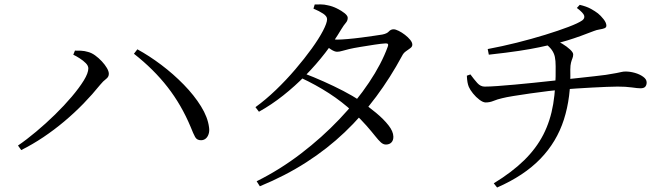

<svg xmlns="http://www.w3.org/2000/svg" viewBox="-20 -797 3040 869"><path d="M61.4 -138.3Q99.8 -164.4 143.7 -201.2Q187.6 -237.9 229.2 -278.6Q270.8 -319.3 304.8 -359.4Q338.7 -399.5 359.3 -432.9Q379.8 -466.4 379.8 -487.4Q379.8 -499.4 368.4 -511Q356.9 -522.7 340.9 -532.9Q325 -543.1 311.7 -549.4L319.2 -567.9Q330.7 -568.2 346.8 -567.5Q362.9 -566.7 378.3 -562Q394.3 -558 410.6 -546.3Q426.8 -534.5 441 -519.3Q455.2 -504 463.9 -489.1Q472.6 -474.2 472.6 -462.8Q472.6 -448.7 459.7 -439.3Q446.9 -429.8 432.9 -412.7Q398.7 -370.2 357.8 -328.1Q316.8 -286 271 -247.5Q225.3 -209.1 176 -176Q126.7 -143 76.1 -117.8ZM890.1 -162.3Q871.3 -162.1 863.2 -176.8Q855 -191.6 843.2 -221.7Q801.2 -322.3 738.4 -402.9Q675.6 -483.6 586.2 -553.7L601.7 -573.8Q654.9 -544.9 709.9 -503.5Q764.8 -462.1 811.9 -413.8Q859 -365.5 889.7 -315.9Q920.4 -266.4 926.1 -220.8Q928.7 -203.1 924 -189.7Q919.4 -176.3 910.6 -169.4Q901.9 -162.5 890.1 -162.3Z M1141.6 23.4Q1248.1 -29.6 1342.9 -102.4Q1437.7 -175.1 1515.8 -257.2Q1593.9 -339.3 1650.3 -423.7Q1706.8 -508 1734.8 -585.1Q1742 -602.1 1724.2 -600.5Q1707.1 -599.7 1675 -594.8Q1642.9 -589.9 1610.8 -584.6Q1578.7 -579.3 1561 -575.1Q1545 -571.5 1530.6 -567.1Q1516.3 -562.7 1505.6 -562.7Q1494.2 -562.7 1477.3 -573.8Q1460.5 -585 1443.2 -599.3L1458.5 -623.1Q1473.9 -620.3 1485.1 -619Q1496.3 -617.7 1505.7 -617.7Q1523.6 -617.7 1553.7 -620.3Q1583.9 -622.9 1616.1 -627.1Q1648.4 -631.4 1674.2 -635.2Q1700 -639 1710 -640.6Q1731.1 -644.7 1739.9 -654.5Q1748.7 -664.4 1761.4 -664.4Q1770.3 -664.4 1784.7 -657.2Q1799.1 -650.1 1813 -639.3Q1827 -628.5 1836.6 -616.7Q1846.2 -604.9 1846.2 -594.8Q1846.2 -585.5 1836.9 -578.9Q1827.7 -572.2 1816.9 -564.6Q1806 -557 1799.8 -544.2Q1747.1 -446.4 1682.8 -359.8Q1618.5 -273.1 1539.9 -198.2Q1461.3 -123.3 1366.2 -62.3Q1271.2 -1.2 1156.1 46.1ZM1727.1 -142.8Q1715 -142.6 1703.9 -152.5Q1692.9 -162.4 1677.9 -181.4Q1662.9 -200.4 1639.2 -227.6Q1615.5 -254.8 1578.1 -290.2Q1528.5 -336.5 1469.1 -374.9Q1409.7 -413.3 1341.1 -445.3L1354.5 -465.5Q1399.7 -448.4 1445.5 -427.9Q1491.3 -407.5 1533.7 -385.5Q1576.2 -363.6 1609.5 -340.8Q1647.8 -314.9 1682.2 -286.2Q1716.7 -257.5 1738.3 -229.9Q1759.9 -202.4 1760.4 -178.7Q1760.8 -162.1 1751.8 -152.6Q1742.9 -143 1727.1 -142.8ZM1136.2 -312Q1182.2 -345.3 1228.6 -389.8Q1275 -434.3 1316.6 -483.1Q1358.3 -531.9 1390.9 -577.1Q1423.4 -622.2 1441.9 -657.7Q1460.4 -693.3 1460.4 -710.1Q1460.4 -723.5 1442.6 -735.3Q1424.8 -747.1 1398.7 -757.9L1404.4 -776.8Q1417.8 -777.1 1432.7 -777Q1447.5 -777 1463.6 -773Q1484.1 -769.1 1504.9 -758.8Q1525.7 -748.6 1539.8 -737.2Q1553.8 -725.8 1553.8 -716.4Q1553.8 -703.3 1545 -693.4Q1536.3 -683.6 1524.6 -664.4Q1492.8 -610.6 1451.9 -557.7Q1411 -504.8 1362.9 -455.8Q1314.7 -406.8 1261.7 -364.8Q1208.6 -322.7 1152 -291.3Z M2214.8 32.7Q2297.7 -18 2352.4 -71.7Q2407.2 -125.4 2439.2 -187.8Q2471.1 -250.1 2483.8 -326Q2496.4 -401.9 2494.9 -497.1Q2494.9 -522.3 2491.3 -539.6Q2487.6 -556.8 2477.1 -571.4Q2466.6 -586.1 2445.4 -601.8L2484.6 -618.3Q2504 -611.7 2524.9 -599.1Q2545.8 -586.4 2560 -573.1Q2574.3 -559.8 2574.3 -550.8Q2574.3 -541.3 2570.9 -533.2Q2567.5 -525.1 2564.5 -513.7Q2561.4 -502.3 2561.2 -481.8Q2564.6 -356.9 2532.2 -255.8Q2499.8 -154.7 2425.7 -78.1Q2351.7 -1.6 2229.9 51.7ZM2178.2 -333.3Q2166.3 -333.3 2150.2 -345.4Q2134.2 -357.4 2120.9 -373.9Q2107.6 -390.5 2102 -403.5Q2094.2 -421.3 2093 -454.4L2109.1 -460.2Q2125.8 -437.4 2140.4 -421.2Q2154.9 -405 2173.8 -405Q2195.3 -405 2231.4 -407.6Q2267.5 -410.2 2309.6 -414Q2351.7 -417.8 2393.3 -422.1Q2434.9 -426.5 2468.7 -430.1Q2502.4 -433.7 2520.8 -435.7Q2557.1 -439.9 2596.2 -443.8Q2635.3 -447.7 2669 -451.8Q2702.7 -456 2722.1 -458.2Q2754.1 -463.2 2769.6 -466.3Q2785 -469.3 2793.4 -471.3Q2801.8 -473.3 2811.4 -473.3Q2831.6 -473.3 2853.4 -467.2Q2875.3 -461 2891 -449.6Q2906.8 -438.3 2906.8 -423.9Q2906.8 -412.1 2900.7 -404.8Q2894.6 -397.4 2878.5 -397.4Q2866.4 -397.4 2839.4 -401.3Q2812.4 -405.1 2775.3 -405.1Q2756.4 -405.1 2725.1 -403.8Q2693.8 -402.5 2657.9 -400.6Q2622.1 -398.7 2587.8 -396.4Q2553.5 -394.2 2527.3 -391.9Q2501.3 -389.7 2462.1 -384.9Q2422.9 -380.1 2380.9 -374.2Q2339 -368.3 2304.4 -362.6Q2269.9 -357 2253.1 -352.6Q2231.3 -347.7 2214 -340.5Q2196.7 -333.3 2178.2 -333.3ZM2187.4 -575Q2252.1 -587.1 2319.4 -603.9Q2386.7 -620.8 2447.5 -639.5Q2508.3 -658.2 2553 -675.3Q2597.8 -692.3 2615.3 -704.7Q2627.4 -713.8 2624 -726.2Q2620.6 -738.6 2590.9 -761L2603.9 -775.1Q2634.3 -768 2654.1 -757.1Q2673.9 -746.2 2686.5 -736.3Q2698.7 -726.6 2711.6 -710.3Q2724.5 -694 2724.5 -680.9Q2724.5 -672.4 2715.4 -669Q2706.4 -665.6 2693.2 -663.6Q2680.1 -661.6 2667.7 -656.6Q2637.9 -644.9 2608.4 -634.3Q2578.9 -623.6 2548.7 -614.3Q2518.5 -605.1 2485.9 -597.3Q2457.6 -590.9 2420.7 -583Q2383.7 -575.1 2329.3 -566.8Q2274.9 -558.6 2192.4 -549.5Z"/></svg>

Font: Noto Serif SC ExtraLight
Style: Regular
Weight: 200
Designer: Ryoko NISHIZUKA 西塚涼子 (kana & ideographs); Frank Grießhammer (Latin, Greek & Cyrillic); Wenlong ZHANG 张文龙 (bopomofo); San
Foundry: Adobe
Version: Version 2.002-H1;hotconv 1.1.0;makeotfexe 2.6.0